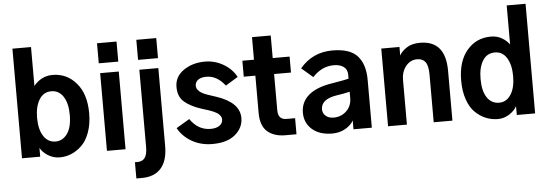

<svg xmlns="http://www.w3.org/2000/svg" viewBox="-59 -1003 4056 1416"><g transform="rotate(-5 1969.0 -295.5)"><path d="M70.3 0V-811.5H208V-523.4Q264.6 -592.8 347.7 -592.8Q453.1 -592.8 522.9 -511.7Q592.8 -430.7 592.8 -288.1Q592.8 -208 570.3 -146.5Q547.9 -85 511.2 -50.3Q474.6 -15.6 433.6 1Q392.6 17.6 349.6 17.6Q301.8 17.6 262.2 -7.3Q222.7 -32.2 205.1 -65.4V0ZM207 -288.1Q207 -201.2 239.7 -151.4Q272.5 -101.6 328.1 -101.6Q380.9 -101.6 415 -148.9Q449.2 -196.3 449.2 -288.1Q449.2 -374 417 -423.8Q384.8 -473.6 328.1 -473.6Q270.5 -473.6 238.8 -422.4Q207 -371.1 207 -288.1Z M695.3 -648.4V-796.9H839.8V-648.4ZM699.2 0V-575.2H836.9V0Z M986.3 -648.4V-796.9H1133.8V-648.4ZM897.5 101.6H916Q953.1 101.6 971.2 76.7Q989.3 51.8 989.3 -3.9V-575.2H1129.9V1Q1129.9 110.4 1080.6 166Q1031.2 221.7 938.5 221.7H897.5Z M1225.6 -122.1 1324.2 -180.7Q1382.8 -94.7 1475.6 -94.7Q1517.6 -94.7 1541.5 -111.8Q1565.4 -128.9 1565.4 -156.2Q1565.4 -165 1563 -172.4Q1560.5 -179.7 1554.7 -186.5Q1548.8 -193.4 1543.9 -198.2Q1539.1 -203.1 1527.8 -209Q1516.6 -214.8 1509.8 -218.3Q1502.9 -221.7 1488.3 -227.1Q1473.6 -232.4 1465.8 -234.9Q1458 -237.3 1440.4 -242.7Q1422.9 -248 1415 -251Q1340.8 -275.4 1295.9 -313.5Q1251 -351.6 1251 -423.8Q1251 -501 1317.4 -546.9Q1383.8 -592.8 1476.6 -592.8Q1548.8 -592.8 1612.3 -555.7Q1675.8 -518.6 1707 -459L1615.2 -403.3Q1554.7 -480.5 1477.5 -480.5Q1437.5 -480.5 1415.5 -464.4Q1393.6 -448.2 1393.6 -421.9Q1393.6 -413.1 1396 -405.3Q1398.4 -397.5 1404.3 -390.6Q1410.2 -383.8 1415.5 -378.4Q1420.9 -373 1431.2 -367.2Q1441.4 -361.3 1448.7 -357.9Q1456.1 -354.5 1469.7 -349.6Q1483.4 -344.7 1491.2 -342.3Q1499 -339.8 1514.6 -334.5Q1530.3 -329.1 1537.1 -327.1Q1708 -270.5 1708 -155.3Q1708 -83 1648.4 -32.7Q1588.9 17.6 1479.5 17.6Q1394.5 17.6 1327.6 -20.5Q1260.7 -58.6 1225.6 -122.1Z M1752 -457V-575.2H1837.9V-742.2H1976.6V-575.2H2101.6V-457H1976.6V-189.5Q1976.6 -119.1 2038.1 -119.1H2102.5V0H2020.5Q1936.5 0 1887.2 -43Q1837.9 -85.9 1837.9 -180.7V-457Z M2305.7 -166Q2305.7 -137.7 2327.6 -118.2Q2349.6 -98.6 2386.7 -98.6Q2442.4 -98.6 2481.4 -135.7Q2520.5 -172.9 2520.5 -233.4V-278.3Q2481.4 -268.6 2420.9 -259.8Q2305.7 -241.2 2305.7 -166ZM2163.1 -154.3Q2163.1 -233.4 2223.1 -284.2Q2283.2 -335 2402.3 -352.5Q2496.1 -368.2 2520.5 -375V-405.3Q2520.5 -443.4 2493.2 -463.4Q2465.8 -483.4 2420.9 -483.4Q2331.1 -483.4 2262.7 -409.2L2178.7 -481.4Q2272.5 -592.8 2419.9 -592.8Q2549.8 -592.8 2605 -530.8Q2660.2 -468.8 2660.2 -354.5V0H2524.4V-65.4Q2505.9 -31.2 2463.4 -6.8Q2420.9 17.6 2366.2 17.6Q2272.5 17.6 2217.8 -30.3Q2163.1 -78.1 2163.1 -154.3Z M2780.3 0V-575.2H2915V-511.7Q2929.7 -541 2968.3 -566.9Q3006.8 -592.8 3068.4 -592.8Q3256.8 -592.8 3256.8 -369.1V0H3118.2V-352.5Q3118.2 -418.9 3097.7 -446.3Q3077.1 -473.6 3037.1 -473.6Q2986.3 -473.6 2953.1 -432.6Q2919.9 -391.6 2919.9 -330.1V0Z M3346.7 -288.1Q3346.7 -430.7 3415.5 -511.7Q3484.4 -592.8 3592.8 -592.8Q3638.7 -592.8 3674.3 -571.8Q3710 -550.8 3729.5 -522.5V-811.5H3869.1V0H3733.4V-65.4Q3714.8 -31.2 3676.3 -6.8Q3637.7 17.6 3591.8 17.6Q3545.9 17.6 3503.9 0.5Q3461.9 -16.6 3425.8 -51.3Q3389.6 -85.9 3368.2 -147Q3346.7 -208 3346.7 -288.1ZM3490.2 -288.1Q3490.2 -198.2 3522.9 -149.9Q3555.7 -101.6 3612.3 -101.6Q3666 -101.6 3698.7 -151.4Q3731.4 -201.2 3731.4 -288.1Q3731.4 -371.1 3700.2 -422.4Q3668.9 -473.6 3612.3 -473.6Q3552.7 -473.6 3521.5 -422.9Q3490.2 -372.1 3490.2 -288.1Z"/></g></svg>

Font: Gothic A1 ExtraBold
Style: Regular
Weight: 800
Designer: HanYang I&C Co.,Ltd.
Foundry: HanYang I&C Co.,Ltd.
Version: Version 2.50